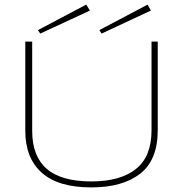

<svg xmlns="http://www.w3.org/2000/svg" viewBox="-20 -804 790 835"><path d="M377 11Q233 11 161.5 -53Q90 -117 90 -235V-623H120V-234Q120 -125 183 -70Q246 -15 378 -15Q503 -15 571 -69Q639 -123 639 -237V-623H666V-238Q666 -108 589.5 -48.5Q513 11 377 11ZM422 -658 412 -673 622 -784 636 -758ZM155 -658 145 -673 355 -784 371 -758Z"/></svg>

Font: Inconsolata ExtraExpanded ExtraLight
Style: Regular
Weight: 200
Width: 8
Monospace: yes
Designer: Raph Levien, Cyreal, Brenton Simpson
Foundry: Raph Levien, Cyreal, Google
Version: Version 3.100; ttfautohint (v1.8.4.7-5d5b)